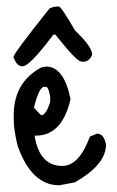

<svg xmlns="http://www.w3.org/2000/svg" viewBox="-20 -550 354 581"><path d="M119.1 -348.6Q173.8 -348.6 193.4 -250Q168 -139.6 88.9 -139.6H85V-136.7Q100.6 -47.9 168 -47.9Q219.7 -47.9 252 -136.7L273.4 -145.5Q294.9 -145.5 300.8 -112.3Q300.8 -51.8 206.1 2L159.2 10.7Q75.2 10.7 33.2 -109.4Q21.5 -157.2 21.5 -188.5V-201.2Q21.5 -300.8 104.5 -345.7ZM83 -225.6V-223.6L104.5 -201.2Q119.1 -201.2 131.8 -241.2V-256.8Q127 -287.1 119.1 -287.1H113.3Q98.6 -287.1 83 -225.6ZM20.5 -377Q21.5 -388.7 129.9 -524.4Q143.6 -531.2 158.2 -530.3Q165 -530.3 207 -458Q260.7 -406.2 258.8 -383.8Q249 -361.3 228.5 -363.3L224.6 -364.3Q211.9 -364.3 147.5 -445.3H141.6Q68.4 -347.7 47.9 -349.6H44.9Q30.3 -351.6 20.5 -377Z"/></svg>

Font: Sue Ellen Francisco 
Style: Regular
Weight: 400
Designer: Kimberly Geswein
Foundry: Kimberly Geswein
Version: Version 1.002 2007